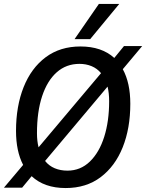

<svg xmlns="http://www.w3.org/2000/svg" viewBox="-33 -943 739 971"><path d="M299 8Q191 8 127 -52L79 6H-13L84 -109Q48 -178 48 -281Q48 -406 86.5 -502.5Q125 -599 198 -653.5Q271 -708 374 -708Q481 -708 545 -650L594 -710H686L588 -593Q626 -524 626 -418Q626 -294 587.5 -198Q549 -102 476 -47Q403 8 299 8ZM154 -269Q154 -230 162 -198L478 -573Q458 -597 430 -608.5Q402 -620 369 -620Q302 -620 254 -577.5Q206 -535 180 -456.5Q154 -378 154 -269ZM308 -80Q374 -80 421.5 -126Q469 -172 494 -251Q519 -330 519 -431Q519 -472 511 -505L195 -129Q215 -104 244 -92Q273 -80 308 -80ZM344 -745 467 -923H570L423 -745Z"/></svg>

Font: Georama Medium
Style: Italic
Weight: 500
Italic angle: -9°
Designer: Jean-Baptiste Levee
Foundry: Production Type
Version: Version 1.000